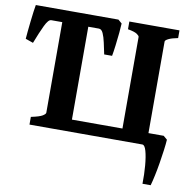

<svg xmlns="http://www.w3.org/2000/svg" viewBox="-90 -704 1010 994"><g transform="rotate(10 415.5 -207.5)"><path d="M110.8 -551.8Q95.7 -551.8 77.9 -514.4Q60.1 -477.1 38.1 -419.9L-2.4 -434.1Q-1.5 -448.2 1 -473.1Q3.4 -498 6.6 -526.1Q9.8 -554.2 12.9 -578.4Q16.1 -602.5 18.6 -615.2H227.1L231 -551.8ZM93.8 0V-40.5Q138.7 -49.8 153.8 -59.3Q168.9 -68.8 168.9 -75.7V-555.2Q168.9 -561 156 -564.5Q143.1 -567.9 107.9 -574.7V-615.2H375.5V-574.7Q342.8 -567.9 324.2 -564.9Q305.7 -562 305.7 -555.2V-63.5H571.3V-544.9Q571.3 -550.8 558.6 -559.6Q545.9 -568.4 510.3 -574.7V-615.2H773.9V-574.7Q741.2 -568.4 724.6 -560.1Q708 -551.8 708 -544.9V-63.5H788.1L808.1 -46.4Q806.6 -22.9 802.2 9.8Q797.9 42.5 792 78.4Q786.1 114.3 779.3 146.2Q772.5 178.2 766.1 200.2H723.1Q724.1 149.9 720.2 104.2Q716.3 58.6 708 29.3Q699.7 0 687 0ZM453.1 -424.8H411.6Q405.3 -455.1 398.9 -484.4Q392.6 -513.7 384 -532.7Q375.5 -551.8 361.3 -551.8H235.8L250 -615.2H453.1L472.7 -598.1Q472.2 -581.5 469 -548.1Q465.8 -514.6 461.4 -480Q457 -445.3 453.1 -424.8Z"/></g></svg>

Font: Gentium Book Plus
Style: Bold
Weight: 700
Designer: Victor Gaultney, Annie Olsen, Iska Routamaa, Becca Hirsbrunner
Foundry: SIL International
Version: Version 6.101